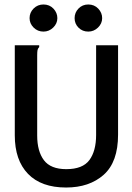

<svg xmlns="http://www.w3.org/2000/svg" viewBox="-20 -825 590 857"><path d="M275 12Q164 12 105 -49Q46 -110 46 -221V-623H155V-615Q149 -609 147.5 -601.5Q146 -594 146 -578V-220Q146 -150 176 -110Q206 -70 276 -70Q349 -70 379 -110.5Q409 -151 409 -223V-623H507V-224Q507 -102 443 -45Q379 12 275 12ZM174 -684Q148 -684 130 -702Q112 -720 112 -744Q112 -769 130 -787Q148 -805 174 -805Q201 -805 218.5 -786.5Q236 -768 236 -744Q236 -720 217.5 -702Q199 -684 174 -684ZM374 -684Q348 -684 330.5 -701.5Q313 -719 313 -744Q313 -769 330.5 -787Q348 -805 374 -805Q401 -805 418.5 -786.5Q436 -768 436 -744Q436 -720 417.5 -702Q399 -684 374 -684Z"/></svg>

Font: Inconsolata SemiExpanded SemiBold
Style: Regular
Weight: 600
Width: 6
Monospace: yes
Designer: Raph Levien, Cyreal, Brenton Simpson
Foundry: Raph Levien, Cyreal, Google
Version: Version 3.001; ttfautohint (v1.8.2.53-6de2)